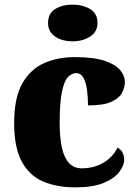

<svg xmlns="http://www.w3.org/2000/svg" viewBox="-20 -797 593 827"><path d="M304 10Q225 10 166 -15Q107 -40 74 -100.5Q41 -161 41 -267Q41 -376 76 -437.5Q111 -499 170 -525Q229 -551 302 -551Q384 -551 431 -535Q478 -519 498 -494.5Q518 -470 518 -444Q518 -424 507 -400Q496 -376 462 -359.5Q428 -343 359 -343Q359 -380 354.5 -411.5Q350 -443 339 -462.5Q328 -482 309 -482Q287 -482 271 -463Q255 -444 246 -397.5Q237 -351 237 -268Q237 -203 247 -159.5Q257 -116 278 -94Q299 -72 332 -72Q370 -72 400.5 -84Q431 -96 453 -116.5Q475 -137 486 -161Q502 -153 508.5 -138.5Q515 -124 515 -110Q515 -84 493.5 -56Q472 -28 426 -9Q380 10 304 10ZM293 -619Q248 -619 217.5 -639.5Q187 -660 187 -698Q187 -739 217.5 -758Q248 -777 293 -777Q336 -777 368 -758Q400 -739 400 -698Q400 -660 368 -639.5Q336 -619 293 -619Z"/></svg>

Font: Noto Serif Hebrew Black
Style: Regular
Weight: 900
Version: Version 2.003